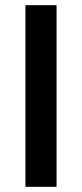

<svg xmlns="http://www.w3.org/2000/svg" viewBox="-20 -720 315 740"><path d="M78 -700H198V0H78Z"/></svg>

Font: Jost* Medium
Style: Regular
Weight: 500
Version: Version 3.7